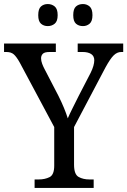

<svg xmlns="http://www.w3.org/2000/svg" viewBox="-24 -929 629 949"><path d="M147 0V-42H167Q198 -42 221 -53.5Q244 -65 244 -110V-301L74 -619Q58 -648 44.5 -660Q31 -672 8 -672H-4V-714H252V-672H221Q196 -672 187.5 -663Q179 -654 179 -641Q179 -628 184.5 -613.5Q190 -599 196 -588L265 -455Q280 -425 292 -396Q304 -367 311 -344Q320 -365 334.5 -394Q349 -423 365 -455L424 -569Q433 -587 437.5 -603Q442 -619 442 -631Q442 -652 426.5 -662Q411 -672 385 -672H360V-714H585V-672H575Q555 -672 538 -655.5Q521 -639 497 -595L342 -301V-115Q342 -67 364.5 -54.5Q387 -42 418 -42H439V0ZM386 -800Q365 -800 351.5 -812Q338 -824 338 -854Q338 -885 351.5 -897Q365 -909 386 -909Q405 -909 419 -897Q433 -885 433 -854Q433 -824 419 -812Q405 -800 386 -800ZM212 -800Q192 -800 178.5 -812Q165 -824 165 -854Q165 -885 178.5 -897Q192 -909 212 -909Q232 -909 246.5 -897Q261 -885 261 -854Q261 -824 246.5 -812Q232 -800 212 -800Z"/></svg>

Font: Noto Serif Hebrew SemiCondensed
Style: Regular
Weight: 400
Width: 4
Designer: Monotype Design Team
Foundry: Monotype Imaging Inc.
Version: Version 2.004; ttfautohint (v1.8.4.7-5d5b)